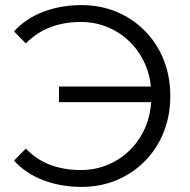

<svg xmlns="http://www.w3.org/2000/svg" viewBox="-20 -726 746 752"><path d="M299 -706Q374 -706 437 -679.5Q500 -653 547.5 -605Q595 -557 621 -492Q647 -427 647 -350Q647 -273 621 -208Q595 -143 547.5 -95Q500 -47 437 -20.5Q374 6 299 6Q219 6 150 -20Q81 -46 35 -97L81 -144Q125 -99 179 -79.5Q233 -60 296 -60Q355 -60 405.5 -82Q456 -104 493.5 -143Q531 -182 552 -234Q569 -277 572 -326H211V-387H571Q567 -429 552 -466Q531 -518 493.5 -557Q456 -596 405.5 -618Q355 -640 296 -640Q233 -640 179 -620Q125 -600 81 -556L35 -603Q81 -654 150 -680Q219 -706 299 -706Z"/></svg>

Font: Modern
Style: Small
Weight: 400
Designer: Julieta Ulanovsky
Foundry: Julieta Ulanovsky
Version: Version 8.000